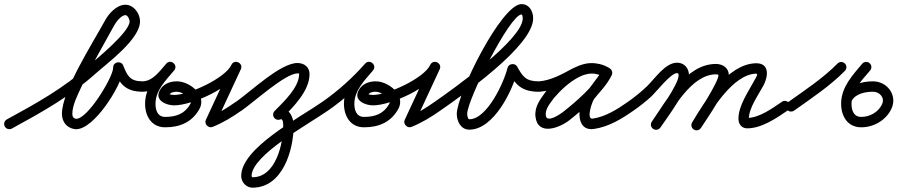

<svg xmlns="http://www.w3.org/2000/svg" viewBox="-44 -587 4314 923"><path d="M-21 21C-14.4 33.1 0.8 37.6 13 31C156 -46.9 293.2 -123.6 415.7 -233.4C472.2 -284 629.1 -398.2 629.1 -484.4C629.1 -522.3 599 -564.2 558.9 -564.2C516.5 -564.2 478.3 -521.4 459.9 -486.7C459.9 -486.7 459.9 -486.8 460 -486.9C460 -486.9 460.1 -487 460.1 -487C399.1 -375.7 253.7 -149.5 253.7 -39.9C253.7 -1.6 276.8 28.3 315.5 33.8C317.7 34.1 319.9 34.2 322.1 34.2C408.9 34.2 537.7 -171.9 548.7 -248.4C548.7 -248.4 548.8 -248.8 548.8 -249.1C548.9 -249.4 548.9 -249.7 548.9 -249.7C549.2 -253.4 549.6 -257.1 549.9 -260.7C551 -273.4 536.6 -277.5 523.1 -275.4C509.6 -273.4 497 -265.3 501.9 -253.5C529.9 -185.3 558.2 -146.4 640.7 -146C654.5 -145.9 665.7 -157.1 665.8 -170.9C665.8 -184.7 654.7 -195.9 640.9 -196C640.9 -196 640.9 -196 640.9 -196C579.4 -196.3 568.2 -223.7 548.1 -272.5C543.3 -284.2 531.9 -288.8 521.4 -287.2C510.8 -285.6 501.3 -277.9 500.1 -265.3C499.8 -261.6 499.4 -257.9 499.1 -254.3C499.1 -254.3 499.1 -254.6 499.2 -254.9C499.2 -255.2 499.3 -255.6 499.3 -255.6C491.8 -204.2 377.3 -15.8 322.1 -15.8C322 -15.8 322.6 -15.7 322.5 -15.8C308.5 -17.7 303.7 -26.4 303.7 -39.9C303.7 -81.8 330.5 -133.5 347.8 -170.5C394.6 -270.6 450.8 -366.1 503.9 -463C503.9 -463 504 -463.1 504 -463.1C504.1 -463.2 504.1 -463.3 504.1 -463.3C512.7 -479.6 538.1 -514.2 558.9 -514.2C570.8 -514.2 579.1 -492 579.1 -484.4C579.1 -432.1 417.8 -302.4 382.3 -270.6C262.8 -163.5 128.7 -89 -11 -13C-23.1 -6.4 -27.6 8.8 -21 21Z M641.1 -146C641.1 -146 641.1 -146 641.1 -146C709.8 -146.2 751.3 -201 792.7 -247.9C803.6 -260.3 799.5 -274.7 789.9 -283C780.4 -291.2 765.4 -293.2 754.8 -280.6C708.8 -225.6 656.8 -171.2 653.6 -95C653.6 -95 653.6 -95 653.6 -95C653.6 -95 653.6 -95 653.6 -95C651.2 -33.7 681.5 25 750 25C820.9 25 879.1 0.6 914.6 -62.8C952.1 -129.8 867.4 -196.1 806.3 -196C806.3 -196 806.4 -196 806.4 -196C806.5 -196 806.6 -196 806.6 -196C771.8 -196.2 738 -182.6 722.5 -149.6C700.5 -102.4 756.9 -80.5 793.4 -80.5C881.5 -80.5 1074.1 -169.1 1113.7 -253.9C1120.7 -269 1112.9 -281.8 1101.5 -287.1C1090.2 -292.4 1075.3 -290.1 1068.3 -275C1027.4 -186.9 986.4 -98.7 945.5 -10.5C941.1 -1 944.1 9.3 950.8 16.4C957.4 23.4 967.5 27.1 977.3 23.3C1027.9 3.4 1074.2 -25.3 1118.5 -56.6C1129.7 -64.6 1132.4 -80.2 1124.4 -91.5C1116.4 -102.7 1100.8 -105.4 1089.5 -97.4C1089.5 -97.4 1089.5 -97.4 1089.5 -97.4C1048.6 -68.4 1005.8 -41.7 959 -23.3C949.2 -19.4 955 -6.2 964.3 3.6C973.6 13.5 986.4 20 990.8 10.5C1031.8 -77.6 1072.7 -165.8 1113.7 -253.9C1120.7 -269.1 1112.9 -281.9 1101.5 -287.1C1090.2 -292.4 1075.4 -290.1 1068.3 -275C1038.1 -210.2 862.5 -130.5 793.4 -130.5C785 -130.5 774 -131.8 766.8 -136.3C764.5 -137.8 766.7 -126 767.9 -128.4C774.6 -142.9 791.8 -146.1 806.2 -146C806.2 -146 806.3 -146 806.4 -146C806.4 -146 806.5 -146 806.5 -146C828.2 -146.1 887.7 -117.1 871 -87.2C844.5 -39.8 802.7 -25 750 -25C711.7 -25 702.3 -60.9 703.6 -93C703.6 -93 703.6 -93 703.6 -93C703.6 -93 703.6 -93 703.6 -93C706.1 -155.5 755.2 -203.2 793.2 -248.4C803.7 -261 799.7 -275.3 790.3 -283.4C780.9 -291.5 766.1 -293.4 755.3 -281C725.5 -247.3 690.5 -196.1 640.9 -196C627.1 -196 616 -184.7 616 -170.9C616 -157.1 627.3 -146 641.1 -146Z M1082.5 -61.3C1090.4 -50 1106 -47.3 1117.3 -55.2C1176.8 -96.8 1327.8 -234.1 1385.8 -234.1C1393.2 -234.1 1394 -235 1394 -230.5C1394 -167.1 1318.6 -96 1276.3 -53.7C1266.6 -43.9 1266.6 -28.1 1276.3 -18.3C1286.1 -8.6 1301.9 -8.6 1311.7 -18.3C1311.7 -18.3 1311.7 -18.3 1311.7 -18.3C1365.4 -72 1444 -149.7 1444 -230.5C1444 -264.8 1418.4 -284.1 1385.8 -284.1C1304.3 -284.1 1162.6 -147.9 1088.7 -96.1C1077.4 -88.2 1074.6 -72.6 1082.5 -61.3ZM1304.4 -13.3C1304.4 -13.3 1304.4 -13.3 1304.4 -13.3C1317.2 -19.1 1317.6 10.5 1317.6 16.6C1317.6 102.5 1282.6 265.2 1169.7 265.2C1167.5 265.2 1165.5 260.9 1165.5 259.1C1165.5 159 1440.1 9.5 1534.3 -56.5C1545.6 -64.4 1548.4 -80 1540.5 -91.3C1532.6 -102.6 1517 -105.4 1505.7 -97.5C1505.7 -97.5 1505.7 -97.5 1505.7 -97.5C1393.3 -18.8 1115.5 124.2 1115.5 259.1C1115.5 288.5 1139.6 315.2 1169.7 315.2C1315.4 315.2 1367.6 133.6 1367.6 16.6C1367.6 -30 1337.7 -83.6 1283.6 -58.7C1271 -52.9 1265.5 -38.1 1271.3 -25.6C1277.1 -13 1291.9 -7.5 1304.4 -13.3Z M1499.5 -62.7C1507.4 -51.4 1523 -48.6 1534.3 -56.5C1613.2 -111.4 1684.9 -176 1748.7 -247.9C1759.6 -260.2 1755.4 -274.6 1745.9 -282.9C1736.3 -291.1 1721.4 -293.1 1710.8 -280.6C1664.8 -225.6 1612.8 -171.2 1609.6 -95C1609.6 -95 1609.6 -95 1609.6 -95C1609.6 -95 1609.6 -95 1609.6 -95C1607.2 -33.7 1637.5 25 1706 25C1776.9 25 1835.1 0.6 1870.6 -62.8C1908.1 -129.8 1823.4 -196.1 1762.3 -196C1762.3 -196 1762.4 -196 1762.4 -196C1762.5 -196 1762.6 -196 1762.6 -196C1727.8 -196.2 1694 -182.6 1678.5 -149.6C1656.5 -102.4 1712.9 -80.5 1749.4 -80.5C1837.5 -80.5 2030.1 -169.1 2069.7 -253.9C2076.7 -269 2068.9 -281.8 2057.5 -287.1C2046.2 -292.4 2031.3 -290.1 2024.3 -275C1983.4 -186.9 1942.4 -98.7 1901.5 -10.5C1897.1 -1 1900.1 9.3 1906.8 16.4C1913.4 23.4 1923.5 27.1 1933.3 23.3C1983.9 3.4 2030.2 -25.3 2074.5 -56.6C2085.7 -64.6 2088.4 -80.2 2080.4 -91.5C2072.4 -102.7 2056.8 -105.4 2045.5 -97.4C2004.6 -68.4 1961.8 -41.7 1915 -23.3C1905.2 -19.4 1911 -6.2 1920.3 3.6C1929.6 13.5 1942.4 20 1946.8 10.5C1987.8 -77.6 2028.7 -165.8 2069.7 -253.9C2076.7 -269.1 2068.9 -281.9 2057.5 -287.1C2046.2 -292.4 2031.4 -290.1 2024.3 -275C1994.1 -210.2 1818.5 -130.5 1749.4 -130.5C1741 -130.5 1730 -131.8 1722.8 -136.3C1720.5 -137.8 1722.7 -126 1723.9 -128.4C1730.6 -142.9 1747.8 -146.1 1762.2 -146C1762.2 -146 1762.3 -146 1762.4 -146C1762.4 -146 1762.5 -146 1762.5 -146C1784.2 -146.1 1843.7 -117.1 1827 -87.2C1800.5 -39.8 1758.7 -25 1706 -25C1667.7 -25 1658.3 -60.9 1659.6 -93C1659.6 -93 1659.6 -93 1659.6 -93C1659.6 -93 1659.6 -93 1659.6 -93C1662.1 -155.5 1711.2 -203.2 1749.2 -248.4C1759.7 -261 1755.7 -275.3 1746.3 -283.4C1737 -291.5 1722.2 -293.4 1711.3 -281.1C1650.1 -212.1 1581.4 -150.2 1505.7 -97.5C1494.4 -89.6 1491.6 -74 1499.5 -62.7Z M2039.5 -62.7C2047.4 -51.4 2063 -48.6 2074.3 -56.5C2181.3 -131 2519 -366.1 2519 -498.6C2519 -532.4 2500.9 -567.3 2462.9 -567.3C2365.9 -567.3 2151.9 -133.1 2151.9 -39.6C2151.9 -3.8 2171.3 36.3 2212.2 36.3C2330.7 36.3 2422.6 -155.8 2444.3 -249.3C2446.7 -259.6 2432.6 -262.6 2419.2 -260.6C2405.8 -258.7 2393 -251.8 2398.3 -242.6C2434.7 -178.7 2464.5 -146 2546 -146C2559.9 -146 2571 -157.2 2571 -171C2571 -184.8 2559.9 -196 2546 -196C2482.6 -196 2468.8 -219.8 2441.7 -267.4C2436.5 -276.6 2426.2 -280.1 2416.6 -278.7C2406.9 -277.3 2398.1 -271 2395.7 -260.7C2380.3 -194.9 2298.5 -13.7 2212.2 -13.7C2204.1 -13.7 2201.9 -34.3 2201.9 -39.6C2201.9 -107 2407.6 -517.3 2462.9 -517.3C2468.2 -517.3 2469 -501.7 2469 -498.6C2469 -396.9 2133.2 -158.4 2045.7 -97.5C2034.4 -89.6 2031.6 -74 2039.5 -62.7Z M2534 -146C2534 -146 2534 -146 2534 -146C2536.3 -146 2538.7 -146 2541 -146C2544 -146 2547 -146 2550 -146C2550 -146 2550.5 -146 2551 -146C2551.5 -146.1 2552.1 -146.1 2552.1 -146.1C2616.2 -151.4 2675.4 -182.7 2731 -213.1C2731 -213.1 2730.6 -212.9 2730.2 -212.7C2729.9 -212.5 2729.5 -212.3 2729.5 -212.3C2758.4 -225.7 2782.5 -237.9 2815.9 -232.3C2815.9 -232.3 2815.8 -232.4 2815.8 -232.4C2815.7 -232.4 2815.7 -232.4 2815.7 -232.4C2831.7 -229.5 2846.1 -225 2860.1 -216.6C2874.4 -208 2887.9 -214.4 2894.4 -225C2900.8 -235.7 2900.2 -250.6 2886.1 -259.3C2870.4 -268.9 2855.7 -275.2 2837.6 -279.4C2837.6 -279.4 2837.6 -279.4 2837.5 -279.4C2837.5 -279.4 2837.4 -279.4 2837.4 -279.4C2810.6 -285.4 2783.3 -284.8 2756.9 -277C2756.9 -277 2757.2 -277 2757.4 -277.1C2757.7 -277.2 2757.9 -277.3 2757.9 -277.3C2742.9 -273.5 2728.6 -267.3 2714.8 -260.4C2714.8 -260.4 2714.7 -260.3 2714.6 -260.2C2714.5 -260.2 2714.3 -260.1 2714.3 -260.1C2662.7 -232.9 2618.7 -192.4 2581 -148.2C2581 -148.2 2580.7 -147.8 2580.3 -147.4C2580 -147 2579.7 -146.6 2579.7 -146.5C2553.7 -110.2 2524.5 -74 2530.2 -26C2541.4 68.5 2646.8 27.5 2693.5 -9.4C2761.8 -63.2 2857 -146.2 2896.4 -224.8C2903.4 -238.8 2896.9 -251.6 2886.5 -257.6C2876.1 -263.6 2861.8 -262.8 2853.1 -249.8C2847.3 -241 2841.3 -232.4 2835 -224C2814.5 -196.7 2794.9 -168.2 2772.9 -142.1C2772.9 -142.1 2772.7 -141.9 2772.5 -141.6C2772.3 -141.4 2772.1 -141.2 2772.1 -141.2C2735.2 -92.7 2714.8 47.3 2812.7 32.7C2812.7 32.7 2812.7 32.7 2812.7 32.7C2812.7 32.7 2812.7 32.7 2812.7 32.7C2883.5 22.1 2945.7 -16.2 3003.3 -56.5C3014.6 -64.4 3017.4 -80 3009.5 -91.3C3001.6 -102.6 2986 -105.4 2974.7 -97.5C2974.7 -97.5 2974.7 -97.5 2974.7 -97.5C2923.7 -61.8 2868 -26.2 2805.3 -16.7C2805.3 -16.7 2805.3 -16.7 2805.3 -16.7C2805.3 -16.7 2805.3 -16.7 2805.3 -16.7C2772.5 -11.8 2802.3 -98.3 2811.9 -110.8C2811.9 -110.9 2811.7 -110.6 2811.5 -110.4C2811.3 -110.1 2811.1 -109.8 2811.1 -109.9C2833.8 -136.6 2853.9 -165.9 2875 -194C2881.9 -203.2 2888.5 -212.6 2894.9 -222.2C2903.5 -235.3 2896.2 -248.5 2885 -255C2873.8 -261.5 2858.6 -261.2 2851.6 -247.2C2815.9 -175.7 2724.7 -97.6 2662.5 -48.6C2651.1 -39.6 2584.5 7 2579.8 -32C2576 -64 2602.8 -92.9 2620.3 -117.5C2620.3 -117.5 2620 -117 2619.7 -116.6C2619.3 -116.2 2619 -115.7 2619 -115.8C2652.6 -155 2691.7 -191.6 2737.7 -215.9C2737.7 -215.9 2737.5 -215.8 2737.4 -215.8C2737.3 -215.7 2737.2 -215.6 2737.2 -215.6C2747.7 -220.9 2758.6 -225.9 2770.1 -228.7C2770.1 -228.7 2770.3 -228.8 2770.6 -228.9C2770.8 -229 2771.1 -229 2771.1 -229C2789.4 -234.4 2808 -234.7 2826.6 -230.6C2826.6 -230.6 2826.5 -230.6 2826.5 -230.6C2826.4 -230.6 2826.4 -230.6 2826.4 -230.6C2839.2 -227.7 2849 -223.4 2859.9 -216.7C2874.1 -208 2887.7 -214.4 2894.2 -225.2C2900.7 -235.9 2900.1 -250.9 2885.9 -259.4C2866.6 -271 2846.4 -277.7 2824.3 -281.6C2824.3 -281.6 2824.3 -281.6 2824.2 -281.6C2824.2 -281.6 2824.1 -281.7 2824.1 -281.7C2779.9 -289 2747.1 -275.6 2708.5 -257.7C2708.5 -257.7 2708.1 -257.5 2707.8 -257.3C2707.4 -257.1 2707 -257 2707 -256.9C2658.1 -230.2 2604.6 -200.6 2547.9 -195.9C2547.9 -195.9 2548.4 -195.9 2549 -196C2549.5 -196 2550 -196 2550 -196C2547 -196 2544 -196 2541 -196C2538.7 -196 2536.3 -196 2534 -196C2520.2 -196 2509 -184.8 2509 -171C2509 -157.2 2520.2 -146 2534 -146Z M2968.5 -62.7C2976.4 -51.4 2992 -48.6 3003.3 -56.5C3032.4 -76.8 3060.3 -98.9 3086.6 -122.8C3109 -143.3 3180.3 -235.6 3210.6 -235.6C3218 -235.6 3218.2 -231 3218.2 -224C3218.2 -181.4 3116.9 -41.6 3089.5 -2.3C3081.6 9 3084.4 24.6 3095.7 32.5C3107 40.4 3122.6 37.6 3130.5 26.3C3130.5 26.3 3130.5 26.3 3130.5 26.3C3166.8 -25.7 3268.2 -162.9 3268.2 -224C3268.2 -258.5 3246.5 -285.6 3210.6 -285.6C3153.8 -285.6 3103.7 -208.2 3066.4 -172.4C3037.9 -145.1 3007.2 -120.1 2974.7 -97.5C2963.4 -89.6 2960.6 -74 2968.5 -62.7ZM3130.5 26.3C3130.5 26.3 3130.5 26.3 3130.5 26.3C3191.7 -61.5 3278.7 -229.6 3398.1 -229.6C3401.3 -229.6 3409.8 -229.8 3409.8 -225.1C3409.8 -192.2 3308.2 -36.6 3284.1 0.3C3276.5 11.9 3279.8 27.4 3291.3 34.9C3302.9 42.5 3318.4 39.2 3325.9 27.7C3325.9 27.7 3325.9 27.7 3325.9 27.7C3360.3 -25 3459.8 -167.6 3459.8 -225.1C3459.8 -260.2 3430.6 -279.6 3398.1 -279.6C3253.6 -279.6 3162.3 -106.8 3089.5 -2.3C3081.6 9 3084.4 24.6 3095.7 32.5C3107 40.4 3122.6 37.6 3130.5 26.3ZM3326.1 27.3C3326.1 27.3 3326.1 27.3 3326.1 27.3C3375.8 -55.9 3478.1 -228.9 3589.9 -232.9C3603.3 -233.4 3590.5 -215.3 3582.2 -199.8C3552.9 -145.2 3505.9 -79 3505.9 -16.1C3505.9 9.2 3521 30 3548 30C3617.3 30 3688.4 -18.7 3743.2 -56.4C3754.5 -64.2 3757.4 -79.8 3749.6 -91.2C3741.8 -102.5 3726.2 -105.4 3714.8 -97.6C3670 -66.8 3605.2 -20 3548 -20C3546.8 -20 3550.3 -19.4 3551.3 -18.8C3555.5 -16.4 3555.9 -10.7 3555.9 -16.1C3555.9 -68 3601.5 -130 3626.2 -176.2C3649.3 -219.1 3657.1 -285.3 3588.1 -282.9C3452.7 -278 3344.2 -100.6 3283.2 1.7C3276.1 13.6 3280 28.9 3291.8 36C3303.7 43.1 3319 39.2 3326.1 27.3Z M3738.6 -61.2C3746.6 -49.9 3762.2 -47.3 3773.5 -55.3C3856.9 -114.5 3945.9 -173.4 4017.8 -246.5C4027.5 -256.3 4027.4 -272.1 4017.5 -281.8C4007.7 -291.5 3991.9 -291.4 3982.2 -281.5C3982.2 -281.5 3982.2 -281.5 3982.2 -281.5C3912.4 -210.6 3825.4 -153.6 3744.5 -96C3733.3 -88 3730.6 -72.4 3738.6 -61.2Z M4100.8 -280.6C4100.8 -280.6 4100.8 -280.6 4100.8 -280.6C4054.8 -225.6 4002.8 -171.2 3999.6 -95C3999.6 -95 3999.6 -95 3999.6 -95C3999.6 -95 3999.6 -95 3999.6 -95C3997.2 -33.7 4027.5 25 4096 25C4156.6 25 4215.5 -8.8 4241.5 -64.4C4271.7 -129.3 4221.1 -196.2 4152.3 -196C4152.3 -196 4152.4 -196 4152.4 -196C4152.4 -196 4152.5 -196 4152.5 -196C4097.3 -196.1 4031.5 -177.5 4005.5 -123.9C3999.5 -111.5 4004.7 -96.5 4017.1 -90.5C4029.5 -84.5 4044.5 -89.7 4050.5 -102.1C4050.5 -102.1 4050.5 -102.1 4050.5 -102.1C4067.4 -136.9 4118 -146.1 4152.3 -146C4152.3 -146 4152.4 -146 4152.4 -146C4152.4 -146 4152.5 -146 4152.5 -146C4184.5 -146.1 4211.1 -117.7 4196.1 -85.6C4178.4 -47.5 4137.2 -25 4096 -25C4057.7 -25 4048.3 -60.9 4049.6 -93C4049.6 -93 4049.6 -93 4049.6 -93C4049.6 -93 4049.6 -93 4049.6 -93C4052.1 -155.5 4101.2 -203.2 4139.2 -248.4C4148 -259 4146.6 -274.8 4136.1 -283.6C4125.5 -292.5 4109.7 -291.1 4100.9 -280.6Z"/></svg>

Font: FRB American Cursive Guidelines Arrows Semibold
Style: Italic
Weight: 600
Italic angle: -25°
Version: Version 2.0;Modular Font Editor K font №1